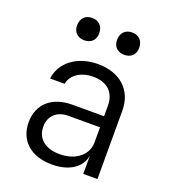

<svg xmlns="http://www.w3.org/2000/svg" viewBox="-142 -879 883 993"><g transform="rotate(20 300.0 -382.0)"><path d="M195 -651C232 -651 256 -674 256 -711C256 -750 232 -774 195 -774C158 -774 134 -750 134 -711C134 -674 158 -651 195 -651ZM415 -651C452 -651 476 -674 476 -711C476 -750 452 -774 415 -774C378 -774 354 -750 354 -711C354 -674 378 -651 415 -651ZM305 -560C193 -560 108 -497 97 -405H177C186 -456 236 -490 305 -490C381 -490 426 -448 426 -375V-317H251C140 -317 70 -255 70 -155C70 -54 141 10 257 10C351 10 415 -32 427 -100V0H505V-377C505 -489 427 -560 305 -560ZM276 -54C197 -54 149 -94 149 -159C149 -219 189 -256 252 -256H426V-173C426 -103 364 -54 276 -54Z"/></g></svg>

Font: Tekne LDO Light
Style: Regular
Weight: 300
Monospace: yes
Designer: Alessio Laiso, Mario Rullo, Paolo Rosset
Foundry: Alessio Laiso
Version: Version 1.000;hotconv 1.0.109;makeotfexe 2.5.65596